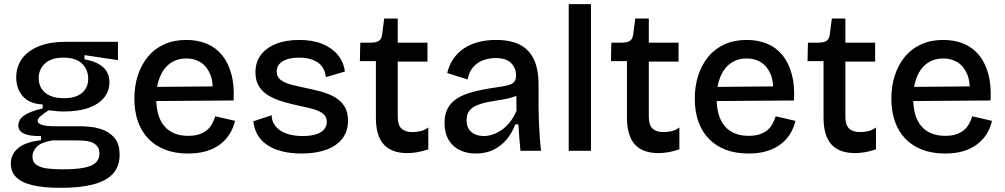

<svg xmlns="http://www.w3.org/2000/svg" viewBox="-20 -725 4829 923"><path d="M273 178Q189 178 135.5 165Q82 152 57 126Q32 100 32 62Q32 16 68 -13.5Q104 -43 177 -51V-71Q123 -70 95.5 -82.5Q68 -95 68 -122Q68 -150 95.5 -169.5Q123 -189 185 -204V-223Q124 -225 91 -261Q58 -297 58 -353Q58 -404 85.5 -442.5Q113 -481 166.5 -502.5Q220 -524 296 -524H547V-436L386 -460V-440Q446 -429 476 -402Q506 -375 506 -329Q506 -288 480.5 -256Q455 -224 406 -206.5Q357 -189 286 -189Q273 -189 258 -190Q243 -191 214 -195Q190 -180 175.5 -167Q161 -154 161 -144Q161 -134 173.5 -128Q186 -122 205 -120Q224 -118 241 -118H369Q389 -118 420 -114.5Q451 -111 482 -98Q513 -85 534 -57.5Q555 -30 555 19Q555 75 523 110Q491 145 428 161.5Q365 178 273 178ZM280 89Q344 89 383 81.5Q422 74 440 57Q458 40 458 14Q458 -10 446 -23.5Q434 -37 416.5 -42.5Q399 -48 381 -49Q363 -50 350 -50H231Q178 -41 157 -19.5Q136 2 136 28Q136 53 154 66.5Q172 80 204.5 84.5Q237 89 280 89ZM287 -253Q345 -253 374.5 -278.5Q404 -304 404 -346Q404 -391 374 -419.5Q344 -448 285 -448Q227 -448 196.5 -420Q166 -392 166 -349Q166 -320 180 -298.5Q194 -277 220.5 -265Q247 -253 287 -253Z M884 13Q822 13 774 -5.5Q726 -24 693 -58.5Q660 -93 643 -141.5Q626 -190 626 -251Q626 -312 643 -363.5Q660 -415 691.5 -453Q723 -491 769.5 -512Q816 -533 875 -533Q930 -533 973.5 -515Q1017 -497 1047 -460.5Q1077 -424 1092 -369.5Q1107 -315 1103 -242L696 -239V-307L1039 -310L1001 -268Q1007 -328 991 -367Q975 -406 945 -425Q915 -444 876 -444Q832 -444 799.5 -421.5Q767 -399 749 -356Q731 -313 731 -253Q731 -163 771 -117.5Q811 -72 885 -72Q916 -72 938 -79.5Q960 -87 975 -99.5Q990 -112 999.5 -129.5Q1009 -147 1015 -166L1110 -144Q1101 -107 1082.5 -78.5Q1064 -50 1036 -29.5Q1008 -9 970.5 2Q933 13 884 13Z M1430 13Q1376 13 1334 2Q1292 -9 1262.5 -29.5Q1233 -50 1217 -79Q1201 -108 1198 -142L1286 -171Q1286 -142 1304 -119Q1322 -96 1355.5 -83.5Q1389 -71 1436 -71Q1491 -71 1521 -89Q1551 -107 1551 -139Q1551 -163 1534.5 -177Q1518 -191 1487.5 -200Q1457 -209 1416 -217Q1379 -225 1342.5 -235.5Q1306 -246 1275.5 -263Q1245 -280 1226.5 -307.5Q1208 -335 1208 -377Q1208 -425 1233 -459.5Q1258 -494 1305.5 -513.5Q1353 -533 1419 -533Q1483 -533 1529.5 -514Q1576 -495 1604 -461Q1632 -427 1638 -381L1546 -354Q1544 -385 1527.5 -406Q1511 -427 1483 -437.5Q1455 -448 1417 -448Q1367 -448 1338.5 -430Q1310 -412 1310 -381Q1310 -357 1327.5 -342.5Q1345 -328 1375.5 -319.5Q1406 -311 1445 -303Q1485 -295 1522 -285Q1559 -275 1588.5 -258.5Q1618 -242 1635.5 -214.5Q1653 -187 1653 -145Q1653 -94 1625.5 -58.5Q1598 -23 1548 -5Q1498 13 1430 13Z M1939 11Q1862 11 1824.5 -31Q1787 -73 1787 -160V-431H1710L1712 -520H1762Q1788 -520 1801 -528.5Q1814 -537 1817 -559L1827 -636H1892V-520H2035V-429H1892V-163Q1892 -124 1910 -107Q1928 -90 1963 -90Q1982 -90 2001.5 -94.5Q2021 -99 2039 -112V-7Q2009 3 1984 7Q1959 11 1939 11Z M2267 13Q2224 13 2190 -3.5Q2156 -20 2136.5 -53Q2117 -86 2117 -135Q2117 -174 2131.5 -202.5Q2146 -231 2175.5 -250.5Q2205 -270 2251 -282.5Q2297 -295 2360 -304Q2395 -309 2417.5 -314Q2440 -319 2450.5 -330Q2461 -341 2461 -363Q2461 -397 2437.5 -421.5Q2414 -446 2362 -446Q2333 -446 2304.5 -436Q2276 -426 2255.5 -403.5Q2235 -381 2228 -343L2130 -374Q2139 -412 2159 -441.5Q2179 -471 2209 -491.5Q2239 -512 2278.5 -522.5Q2318 -533 2365 -533Q2434 -533 2479 -510Q2524 -487 2546.5 -439.5Q2569 -392 2569 -318V-212Q2569 -179 2570.5 -142.5Q2572 -106 2574.5 -69.5Q2577 -33 2581 0H2482Q2479 -30 2476.5 -62Q2474 -94 2472 -127H2457Q2443 -89 2417.5 -57Q2392 -25 2354.5 -6Q2317 13 2267 13ZM2305 -71Q2326 -71 2347.5 -78Q2369 -85 2390.5 -99.5Q2412 -114 2430.5 -137Q2449 -160 2463 -192L2462 -286L2488 -281Q2471 -266 2445.5 -258Q2420 -250 2390 -245.5Q2360 -241 2330.5 -235.5Q2301 -230 2276.5 -220.5Q2252 -211 2237.5 -194Q2223 -177 2223 -147Q2223 -110 2246 -90.5Q2269 -71 2305 -71Z M2714 0V-705H2821V0Z M3146 11Q3069 11 3031.5 -31Q2994 -73 2994 -160V-431H2917L2919 -520H2969Q2995 -520 3008 -528.5Q3021 -537 3024 -559L3034 -636H3099V-520H3242V-429H3099V-163Q3099 -124 3117 -107Q3135 -90 3170 -90Q3189 -90 3208.5 -94.5Q3228 -99 3246 -112V-7Q3216 3 3191 7Q3166 11 3146 11Z M3578 13Q3516 13 3468 -5.5Q3420 -24 3387 -58.5Q3354 -93 3337 -141.5Q3320 -190 3320 -251Q3320 -312 3337 -363.5Q3354 -415 3385.5 -453Q3417 -491 3463.5 -512Q3510 -533 3569 -533Q3624 -533 3667.5 -515Q3711 -497 3741 -460.5Q3771 -424 3786 -369.5Q3801 -315 3797 -242L3390 -239V-307L3733 -310L3695 -268Q3701 -328 3685 -367Q3669 -406 3639 -425Q3609 -444 3570 -444Q3526 -444 3493.5 -421.5Q3461 -399 3443 -356Q3425 -313 3425 -253Q3425 -163 3465 -117.5Q3505 -72 3579 -72Q3610 -72 3632 -79.5Q3654 -87 3669 -99.5Q3684 -112 3693.5 -129.5Q3703 -147 3709 -166L3804 -144Q3795 -107 3776.5 -78.5Q3758 -50 3730 -29.5Q3702 -9 3664.5 2Q3627 13 3578 13Z M4091 11Q4014 11 3976.5 -31Q3939 -73 3939 -160V-431H3862L3864 -520H3914Q3940 -520 3953 -528.5Q3966 -537 3969 -559L3979 -636H4044V-520H4187V-429H4044V-163Q4044 -124 4062 -107Q4080 -90 4115 -90Q4134 -90 4153.5 -94.5Q4173 -99 4191 -112V-7Q4161 3 4136 7Q4111 11 4091 11Z M4523 13Q4461 13 4413 -5.5Q4365 -24 4332 -58.5Q4299 -93 4282 -141.5Q4265 -190 4265 -251Q4265 -312 4282 -363.5Q4299 -415 4330.5 -453Q4362 -491 4408.5 -512Q4455 -533 4514 -533Q4569 -533 4612.5 -515Q4656 -497 4686 -460.5Q4716 -424 4731 -369.5Q4746 -315 4742 -242L4335 -239V-307L4678 -310L4640 -268Q4646 -328 4630 -367Q4614 -406 4584 -425Q4554 -444 4515 -444Q4471 -444 4438.5 -421.5Q4406 -399 4388 -356Q4370 -313 4370 -253Q4370 -163 4410 -117.5Q4450 -72 4524 -72Q4555 -72 4577 -79.5Q4599 -87 4614 -99.5Q4629 -112 4638.5 -129.5Q4648 -147 4654 -166L4749 -144Q4740 -107 4721.5 -78.5Q4703 -50 4675 -29.5Q4647 -9 4609.5 2Q4572 13 4523 13Z"/></svg>

Font: Bricolage Grotesque 96pt ExtraBold Medium
Style: Regular
Weight: 500
Version: Version 1.001;gftools[0.9.33.dev8+g029e19f]